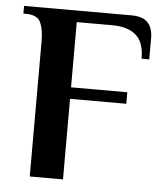

<svg xmlns="http://www.w3.org/2000/svg" viewBox="-49 -704 638 748"><g transform="rotate(5 269.5 -330.0)"><path d="M95 0V-530Q95 -575 82.5 -602.5Q70 -630 25 -630H15V-660H434Q469 -660 487 -648.5Q505 -637 512 -618.5Q519 -600 519 -580V-495H489Q489 -560 456.5 -587.5Q424 -615 364 -615H225V-360H445V-315H225V0Z"/></g></svg>

Font: El Messiri
Style: Regular
Weight: 400
Designer: Mohamed Gaber
Foundry: Kief Type Foundry
Version: Version 2.020